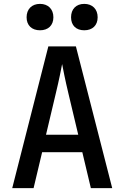

<svg xmlns="http://www.w3.org/2000/svg" viewBox="-20 -969 640 989"><path d="M186 -813C228 -813 255 -838 255 -880C255 -922 228 -949 186 -949C144 -949 117 -922 117 -880C117 -838 144 -813 186 -813ZM414 -813C456 -813 483 -838 483 -880C483 -922 456 -949 414 -949C372 -949 346 -922 346 -880C346 -838 372 -813 414 -813ZM153 0 197 -185H404L448 0H558L371 -730H229L43 0ZM267 -486C285 -560 296 -618 300 -639C304 -618 315 -560 333 -485L383 -275H217Z"/></svg>

Font: Tekne LDO SemiBold
Style: Regular
Weight: 600
Monospace: yes
Designer: Alessio Laiso, Mario Rullo, Paolo Rosset
Foundry: Alessio Laiso
Version: Version 1.000;hotconv 1.0.109;makeotfexe 2.5.65596